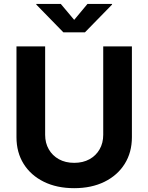

<svg xmlns="http://www.w3.org/2000/svg" viewBox="-20 -969 772 999"><path d="M366 10.1Q275.8 10.1 208.2 -23.2Q140.5 -56.5 103.1 -116.2Q65.7 -176 65.7 -255.2V-727.5H214.9V-267.5Q214.9 -225 233.8 -192.2Q252.6 -159.3 286.5 -140.5Q320.4 -121.7 366 -121.7Q411.8 -121.7 445.7 -140.5Q479.6 -159.3 498.3 -192.2Q517.1 -225 517.1 -267.5V-727.5H666.3V-255.2Q666.3 -176 628.7 -116.2Q591.2 -56.5 523.7 -23.2Q456.1 10.1 366 10.1ZM296.2 -948.7 366 -865.6 435.3 -948.7H563V-945.1L422 -800.8H309.7L168.9 -945.1V-948.7Z"/></svg>

Font: Inter Variable LoSnoCo
Style: Regular
Weight: 400
Designer: Rasmus Andersson
Foundry: rsms
Version: Version 4.000;git-a52131595; featfreeze: case,dlig,ss01,ss02